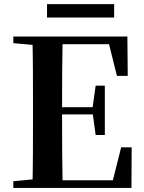

<svg xmlns="http://www.w3.org/2000/svg" viewBox="-20 -919 706 939"><path d="M210 -833.1V-898.8H538.2V-833.1ZM45.1 0V-32.6L198.2 -47.3H212.6V0ZM138.6 0Q140.6 -85.2 141 -171.8Q141.4 -258.5 141.4 -346.1V-393.6Q141.4 -481.3 141 -567.7Q140.6 -654.1 138.6 -740.5H286.3Q284.6 -655.6 284.1 -567.7Q283.6 -479.8 283.6 -387.2V-359.2Q283.6 -263 284.1 -174.8Q284.6 -86.6 286.3 0ZM212.6 0V-37.4H595.3L523.6 -3.7L572.5 -198.6H623.9L622.9 0ZM212.6 -359.5V-394.7H458.6V-359.5ZM447.8 -258.7 432.6 -369.7V-390.7L447.8 -500.1H492.7V-258.7ZM45.1 -707.9V-740.5H212.6V-694.2H198.2ZM551.8 -548 504.4 -738.1 574.9 -702.9H212.6V-740.5H603L604.7 -548Z"/></svg>

Font: Noto Serif HK ExtraLight
Style: Regular
Weight: 200
Designer: Ryoko NISHIZUKA 西塚涼子 (kana & ideographs); Frank Grießhammer (Latin, Greek & Cyrillic); Wenlong ZHANG 张文龙 (bopomofo); San
Foundry: Adobe
Version: Version 2.002-H1;hotconv 1.1.0;makeotfexe 2.6.0